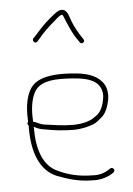

<svg xmlns="http://www.w3.org/2000/svg" viewBox="-51 -738 533 769"><g transform="rotate(-5 215.5 -353.5)"><path d="M118 -581 127 -591C144.9 -613.4 167.6 -634.8 190 -654C195.2 -657.9 215.4 -679 225 -679C227 -679 228 -678.7 228 -678C230.7 -673.3 233 -668 235 -662C248.9 -630.7 261 -597.7 281 -572L287 -563C293.7 -552.3 311 -563.3 303 -574L297 -583C283.9 -602.6 271.6 -624.8 262 -648C254 -667.2 250.3 -699 225 -699C209.3 -699 187.5 -678 177.5 -670C153.3 -650.7 132 -626.5 112 -604L103 -595C95.6 -585.1 109.5 -571 118 -581ZM73 -263V-272C70.5 -311.8 76.1 -350.2 89 -376C108.4 -418 158.2 -425.8 220 -423C288.4 -419.9 362 -412.8 362 -342C358.5 -310.2 350.6 -286.6 333 -269L319 -259C301 -244 264.5 -236 232.5 -236C191.3 -236 155.5 -242.1 119 -247C98 -250.2 91.2 -257.8 73 -263ZM54 -249V-236C54 -142.5 81.2 -67.2 147 -39C187.2 -23.5 233.4 -8 288 -8C319.5 -5.7 347.7 -14.4 367 -26L376 -32C387 -40.2 375.6 -55.5 364 -49C346.1 -35.6 321.8 -25.1 290 -28C238.5 -28 190.8 -40.1 155 -58C95.9 -82.6 74 -152.7 74 -236V-242C87.1 -235.5 95.8 -230.4 116 -228C151.7 -220.9 190.7 -216 233 -216C262.2 -216 292.2 -223.3 314 -232C326 -236.8 336 -246.5 345 -254C364.4 -268.6 373.8 -294.2 380 -322L382 -340C382 -357.6 379.9 -371.4 372.5 -384.5C352.5 -419.9 312.8 -434.8 263 -440C194.7 -446.8 126.3 -445 90 -412C60 -384.5 49.6 -328.4 53 -271V-264C48.6 -259.6 48.9 -254.1 54 -249Z"/></g></svg>

Font: HoneyBee
Style: UltLit
Weight: 100
Foundry: Cannot Into Space Fonts
Version: Version 0.89